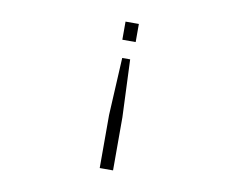

<svg xmlns="http://www.w3.org/2000/svg" viewBox="-78 -684 1156 928"><g transform="rotate(10 500.0 -219.5)"><path d="M465.8 -579.1V-490.2H531.2V-579.1ZM480.5 -403.3 465.8 -121.1V139.6H531.2V-121.1L519.5 -403.3Z"/></g></svg>

Font: DotumChe
Style: Regular
Weight: 400
Monospace: yes
Version: Version 2.21